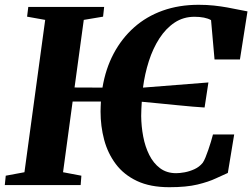

<svg xmlns="http://www.w3.org/2000/svg" viewBox="-32 -772 1052 801"><path d="M674.5 9Q594.5 9 539.5 -17Q484.5 -43 451 -87.8Q417.5 -132.5 402.5 -189Q387.5 -245.5 387.5 -306.5Q387.5 -317 388 -327.5Q388.5 -338 389 -348.5H271L231 -53.5L307.5 -39L304.5 0H-12L-8 -39L70 -53.5L156.5 -689L81 -702.5L86 -743H402.5L398 -702.5L317.5 -689L279 -407L395.5 -406.5Q408.5 -485 442.2 -548.5Q476 -612 527.5 -657.8Q579 -703.5 647 -727.8Q715 -752 797 -752Q831 -752 860.8 -748.8Q890.5 -745.5 915.5 -741Q940.5 -736.5 961.8 -732Q983 -727.5 1000.5 -724.5L969 -524H863L848.5 -688Q836.5 -695 818.8 -698.5Q801 -702 779.5 -702Q733 -702 696.5 -677.8Q660 -653.5 633 -611.8Q606 -570 589 -517Q572 -464 564.5 -406.5L837.5 -428L821.5 -323.5Q802 -324.5 771.2 -327.2Q740.5 -330 704 -333.5Q667.5 -337 630.2 -340.8Q593 -344.5 559.5 -347.5Q558.5 -333 557.8 -318Q557 -303 557 -288Q557.5 -244.5 565.5 -202.2Q573.5 -160 590.8 -125.5Q608 -91 635.8 -70.2Q663.5 -49.5 703 -49.5Q718 -49.5 738.5 -53.2Q759 -57 779.2 -66.2Q799.5 -75.5 813.5 -92.5Q819.5 -101 825.2 -115.2Q831 -129.5 836.8 -146.2Q842.5 -163 847.8 -180Q853 -197 856.5 -211H945L918.5 -50.5Q898.5 -42 868.5 -27.8Q838.5 -13.5 792 -2.2Q745.5 9 674.5 9Z"/></svg>

Font: Merriweather 60pt ExtraBold
Style: Italic
Weight: 800
Italic angle: -7.8°
Version: Version 2.101